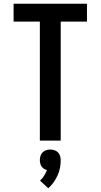

<svg xmlns="http://www.w3.org/2000/svg" viewBox="-20 -755 540 1031"><path d="M194 0V-639H53V-735H447V-639H306V0ZM239 256 195 215Q208 203 217 188.5Q226 174 232 158Q223 156 215.5 151Q208 146 203 138.5Q198 131 196 122Q194 113 194 104Q194 93 197.5 82Q201 71 209 63Q217 55 228 51.5Q239 48 250 48Q261 48 272 51.5Q283 55 291 63Q299 71 302.5 82Q306 93 306 104Q306 126 302 147Q298 168 289 187.5Q280 207 267.5 224.5Q255 242 239 256Z"/></svg>

Font: Iosevka
Style: Bold
Weight: 700
Monospace: yes
Designer: Belleve Invis
Foundry: Belleve Invis
Version: Version 32.5.0; ttfautohint (v1.8.4)